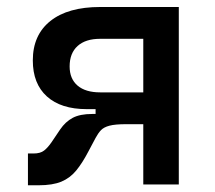

<svg xmlns="http://www.w3.org/2000/svg" viewBox="-20 -538 626 560"><path d="M232.9 -219.7Q157.7 -219.7 116.7 -256.8Q75.7 -293.9 75.7 -361.8Q75.7 -436 127 -476.8Q178.2 -517.6 272 -517.6H501.5V0H397.9V-175.8H347.7Q315.9 -175.8 299.3 -171.4Q282.7 -167 274.4 -158.2Q266.1 -149.4 258.8 -135.7L237.8 -96.2Q220.2 -62.5 202.4 -40.8Q184.6 -19 159.2 -8.3Q133.8 2.4 92.3 2.4H61.5V-90.3H77.6Q97.7 -90.3 108.6 -98.9Q119.6 -107.4 130.9 -124L155.3 -160.2Q170.9 -183.1 192.1 -194.3Q213.4 -205.6 249 -205.6H258.8V-219.7ZM397.9 -268.6V-424.8H272Q229.5 -424.8 206.3 -403.8Q183.1 -382.8 183.1 -344.2Q183.1 -308.1 206.3 -288.3Q229.5 -268.6 272 -268.6Z"/></svg>

Font: CaskaydiaMono NF
Style: Regular
Weight: 400
Designer: Aaron Bell
Foundry: Saja Typeworks
Version: Version 2111.001; ttfautohint (v1.8.4);Nerd Fonts 3.1.1